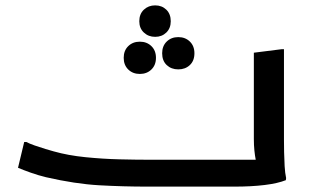

<svg xmlns="http://www.w3.org/2000/svg" viewBox="-20 -694 1168 714"><path d="M70 -166H78Q89 -160 109 -153Q129 -146 149 -140Q169 -134 180 -131Q233 -116 297.5 -109.5Q362 -103 423.5 -101.5Q485 -100 528 -100H931Q928 -115 926 -134.5Q924 -154 924 -177V-498L1027 -511H1036V-175Q1036 -155 1036.5 -128.5Q1037 -102 1038.5 -76Q1040 -50 1044 -32L1043 -24Q1013 -12 964 -6Q915 0 852 0H528Q438 0 349 -5Q260 -10 151 -35Q122 -42 94 -52Q66 -62 47 -70ZM557 -557Q532 -557 515 -573Q498 -589 498 -615Q498 -642 515 -658Q532 -674 557 -674Q582 -674 598.5 -658Q615 -642 615 -615Q615 -589 598.5 -573Q582 -557 557 -557ZM643 -436Q617 -436 600 -452Q583 -468 583 -496Q583 -523 600 -539.5Q617 -556 643 -556Q669 -556 686 -539.5Q703 -523 703 -496Q703 -468 686 -452Q669 -436 643 -436ZM500 -419Q474 -419 457 -435.5Q440 -452 440 -479Q440 -506 457 -522.5Q474 -539 500 -539Q526 -539 543 -522.5Q560 -506 560 -479Q560 -452 543 -435.5Q526 -419 500 -419Z"/></svg>

Font: Kufam Medium
Style: Regular
Weight: 500
Designer: Wael Morcos, Artur Schmal
Foundry: Original Type
Version: Version 1.300; ttfautohint (v1.8.3)